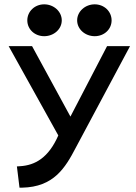

<svg xmlns="http://www.w3.org/2000/svg" viewBox="-20 -664 628 886"><path d="M417 -497C461 -497 495 -529 495 -570C495 -611 461 -644 417 -644C373 -644 336 -611 336 -570C336 -529 373 -497 417 -497ZM184 -497C228 -497 265 -529 265 -570C265 -611 228 -644 184 -644C140 -644 106 -611 106 -570C106 -529 140 -497 184 -497ZM58 104 70 202H82C228 199 281 111 330 17L580 -451H474L305 -126L128 -451H20L249 -39C204 64 142 99 72 103Z"/></svg>

Font: Charger
Style: ExBd
Weight: 400
Designer: Jasper
Foundry: Cannot Into Space Fonts
Version: Version 0.99